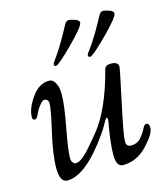

<svg xmlns="http://www.w3.org/2000/svg" viewBox="-102 -741 730 833"><g transform="rotate(-15 262.5 -324.5)"><path d="M171 -490Q171 -494 173.5 -498Q176 -502 183 -511.5Q190 -521 199.5 -535Q209 -549 226 -577.5Q243 -606 262 -642Q271 -660 282 -660Q293 -660 311 -653.5Q329 -647 329 -637Q329 -620 260 -551Q191 -482 179 -482Q171 -482 171 -490ZM324 -490Q324 -494 326.5 -498Q329 -502 336.5 -511.5Q344 -521 353.5 -535Q363 -549 380 -577.5Q397 -606 416 -642Q425 -660 436 -660Q447 -660 465 -653.5Q483 -647 483 -637Q483 -620 414 -551Q345 -482 333 -482Q324 -482 324 -490ZM20 -294Q20 -332 53.5 -380Q87 -428 133 -428Q149 -428 158.5 -411Q168 -394 169.5 -380.5Q171 -367 171 -355Q171 -310 152.5 -212.5Q134 -115 134 -79Q134 -67 140 -59.5Q146 -52 152 -52Q157 -52 162.5 -53.5Q168 -55 174 -58.5Q180 -62 185 -66Q190 -70 197.5 -77Q205 -84 209.5 -89Q214 -94 222.5 -103.5Q231 -113 236 -119Q241 -125 251 -137Q261 -149 266 -155Q337 -241 382 -414Q386 -430 411 -430Q444 -430 444 -408Q444 -398 413.5 -257Q383 -116 383 -88Q383 -64 405 -64Q432 -64 448.5 -82.5Q465 -101 474 -119.5Q483 -138 491 -138Q505 -138 505 -117Q505 -90 458 -40.5Q411 9 349 9Q319 9 319 -45Q319 -73 323.5 -109Q328 -145 332.5 -170Q337 -195 337 -197Q337 -208 332 -208Q330 -208 326 -201.5Q322 -195 313 -178.5Q304 -162 291 -144Q182 11 99 11Q65 11 65 -53Q65 -113 87.5 -210Q110 -307 110 -332Q110 -353 90 -353Q83 -353 69 -335.5Q55 -318 45 -295Q39 -281 30 -281Q20 -281 20 -294Z"/></g></svg>

Font: OFL Sorts Mill Goudy TT
Style: Italic
Weight: 500
Italic angle: -6°
Version: Version 003.000